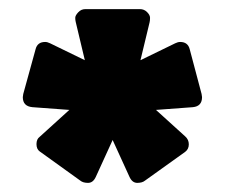

<svg xmlns="http://www.w3.org/2000/svg" viewBox="-20 -763 493 421"><path d="M67 -463 132 -522 51 -528Q30 -530 30 -550Q30 -552 31 -557L58 -655Q62 -671 79 -671Q84 -671 90 -668L166 -631L146 -715Q145 -719 145 -724Q145 -729 151.5 -736Q158 -743 167 -743H287Q296 -743 302.5 -736.5Q309 -730 309 -724Q309 -718 308 -714L288 -631L364 -668Q370 -671 375 -671Q392 -671 396 -655L422 -557Q423 -552 423 -550Q423 -530 403 -528L322 -522L386 -464Q394 -457 394 -446.5Q394 -436 386 -430L298 -367Q292 -362 281 -362Q270 -362 264 -375L227 -456L190 -375Q184 -362 173 -362Q162 -362 156 -367L67 -431Q60 -436 60 -447Q60 -458 67 -463Z"/></svg>

Font: Rubik One
Style: Regular
Weight: 400
Designer: Hubert and Fischer with Elvire Volk Leonovitch
Foundry: Hubert and Fischer with Elvire Volk Leonovitch
Version: Version 1.001